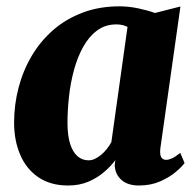

<svg xmlns="http://www.w3.org/2000/svg" viewBox="-20 -575 617 606"><path d="M486 -106Q484 -86.5 489 -78.5Q494 -70.5 504.5 -70.5Q512.5 -70.5 523 -75.2Q533.5 -80 549 -92.5L562.5 -60.5Q555 -49.5 535 -32.5Q515 -15.5 485.5 -2.5Q456 10.5 418 10.5Q383.5 10.5 363.5 -7Q343.5 -24.5 342 -53.5L344 -69.5Q330 -50.5 308.5 -32Q287 -13.5 258.8 -1.5Q230.5 10.5 195 10.5Q139.5 10.5 101.2 -15.5Q63 -41.5 43.8 -86.5Q24.5 -131.5 24.5 -188Q24.5 -245 38.8 -299Q53 -353 80.5 -399.2Q108 -445.5 148.2 -480.5Q188.5 -515.5 241 -535.2Q293.5 -555 357 -555Q386.5 -555 417 -548.5Q447.5 -542 469 -534L549.5 -554.5ZM382.5 -490Q376 -493.5 367 -495.8Q358 -498 347.5 -498Q312.5 -498 286.5 -478.8Q260.5 -459.5 242.5 -427Q224.5 -394.5 213.5 -354Q202.5 -313.5 197.8 -270.5Q193 -227.5 193 -187.5Q193 -148 201.2 -121.5Q209.5 -95 224.5 -82Q239.5 -69 259.5 -69Q269.5 -69 279.2 -73.5Q289 -78 298.5 -85.8Q308 -93.5 316.5 -104Q325 -114.5 331.5 -126.5Z"/></svg>

Font: Merriweather 48pt Black
Style: Italic
Weight: 900
Italic angle: -7.8°
Version: Version 2.101